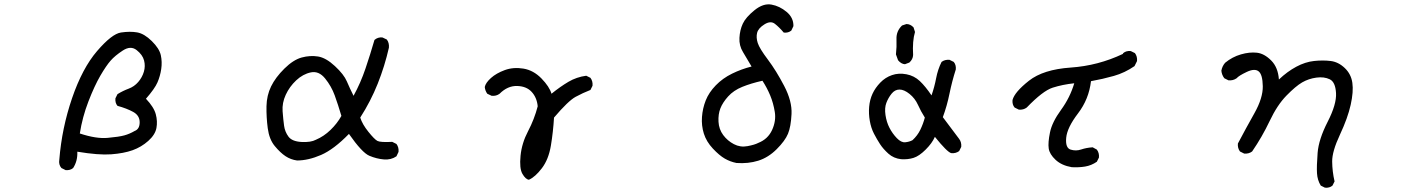

<svg xmlns="http://www.w3.org/2000/svg" viewBox="-20 -745 6540 896"><path d="M286.1 48.8 266.6 39.1Q252.9 23.4 256.8 0Q268.6 -147.5 316.4 -287.1Q364.3 -426.8 433.1 -506.8Q502 -586.9 544.4 -593.3Q586.9 -599.6 620.1 -593.8Q653.3 -587.9 688.5 -553.2Q723.6 -518.6 730.5 -487.3Q737.3 -456.1 732.4 -422.9Q727.5 -389.6 714.8 -360.4Q702.1 -331.1 661.1 -284.2Q698.2 -245.1 707 -211.9Q715.8 -178.7 710 -147.5Q704.1 -116.2 671.9 -87.4Q639.6 -58.6 598.6 -43.9Q557.6 -29.3 499 -24.9Q440.4 -20.5 340.8 -37.1Q342.8 5.9 321.3 39.1Q307.6 50.8 286.1 48.8ZM608.4 -133.8Q631.8 -142.6 631.8 -174.3Q631.8 -206.1 601.6 -222.7Q571.3 -239.3 528.3 -251Q516.6 -264.6 518.6 -286.1L528.3 -305.7Q553.7 -321.3 580.1 -331.1Q606.4 -340.8 625 -362.3Q643.6 -383.8 651.4 -410.2Q659.2 -436.5 652.3 -462.9Q645.5 -489.3 617.7 -511.2Q589.8 -533.2 553.2 -509.3Q516.6 -485.4 496.1 -461.9Q475.6 -438.5 448.2 -391.6Q420.9 -344.7 392.6 -271.5Q364.3 -198.2 352.5 -122.1Q428.7 -96.7 482.4 -101.6Q536.1 -106.4 560.5 -113.3Q585 -120.1 608.4 -133.8Z M1366.2 3.9Q1336.9 0 1312.5 -16.1Q1288.1 -32.2 1262.2 -63.5Q1236.3 -94.7 1229.5 -146.5Q1222.7 -198.2 1223.6 -249Q1224.6 -299.8 1245.1 -341.8Q1265.6 -383.8 1307.1 -424.8Q1348.6 -465.8 1387.7 -476.6Q1426.8 -487.3 1463.9 -481.4Q1501 -475.6 1543 -436.5Q1585 -397.5 1598.6 -365.2Q1612.3 -333 1629.9 -297.9Q1663.1 -358.4 1685.5 -424.8Q1708 -491.2 1727.5 -558.6Q1743.2 -572.3 1764.6 -570.3L1785.2 -560.5Q1796.9 -544.9 1794.9 -522.5Q1775.4 -436.5 1742.7 -354.5Q1710 -272.5 1661.1 -196.3Q1670.9 -165 1699.2 -129.9Q1727.5 -94.7 1741.2 -87.4Q1754.9 -80.1 1810.5 -83L1830.1 -73.2Q1841.8 -57.6 1839.8 -36.1L1830.1 -15.6Q1804.7 2 1771 -1Q1737.3 -3.9 1703.6 -18.1Q1669.9 -32.2 1608.4 -120.1Q1538.1 -47.9 1478.5 -22Q1418.9 3.9 1366.2 3.9ZM1454.1 -92.8Q1491.2 -108.4 1522.5 -138.7Q1553.7 -168.9 1573.2 -204.1Q1557.6 -256.8 1542 -299.8Q1526.4 -342.8 1497.1 -378.9Q1467.8 -415 1430.7 -407.2Q1393.6 -399.4 1362.3 -370.1Q1331.1 -340.8 1313.5 -302.7Q1295.9 -264.6 1298.8 -225.6Q1301.8 -186.5 1305.7 -158.2Q1309.6 -129.9 1326.2 -107.4Q1342.8 -85 1386.7 -82.5Q1430.7 -80.1 1454.1 -92.8Z M2448.2 93.8Q2432.6 91.8 2418 66.4Q2403.3 41 2409.2 -18.1Q2415 -77.1 2444.3 -132.8Q2473.6 -188.5 2489.3 -249Q2485.4 -290 2460.9 -316.4Q2436.5 -342.8 2392.6 -343.8Q2348.6 -344.7 2311.5 -307.6Q2295.9 -295.9 2274.4 -297.9L2253.9 -307.6Q2244.1 -321.3 2242.2 -338.9Q2246.1 -358.4 2271 -380.9Q2295.9 -403.3 2335.9 -418Q2376 -432.6 2422.9 -424.8Q2469.7 -417 2506.8 -378.9Q2543.9 -340.8 2553.7 -307.6Q2594.7 -340.8 2632.8 -363.3Q2670.9 -385.7 2715.8 -391.6L2735.4 -381.8Q2747.1 -366.2 2745.1 -344.7L2735.4 -325.2Q2700.2 -311.5 2666 -293Q2631.8 -274.4 2565.4 -196.3Q2561.5 -129.9 2550.8 -65.4Q2540 -1 2508.8 40Q2477.5 81.1 2448.2 93.8Z M3417 15.6Q3387.7 9.8 3362.3 -4.9Q3336.9 -19.5 3306.6 -51.8Q3276.4 -84 3264.6 -121.6Q3252.9 -159.2 3255.9 -199.2Q3258.8 -239.3 3273.4 -276.4Q3288.1 -313.5 3320.3 -346.7Q3352.5 -379.9 3396.5 -401.4Q3440.4 -422.9 3487.3 -434.6Q3465.8 -471.7 3447.3 -502Q3428.7 -532.2 3430.7 -568.4Q3432.6 -604.5 3446.3 -634.3Q3460 -664.1 3501 -697.3Q3542 -730.5 3580.1 -723.6Q3618.2 -716.8 3650.9 -689.5Q3683.6 -662.1 3682.6 -623L3672.9 -602.5Q3659.2 -590.8 3637.7 -592.8Q3616.2 -618.2 3596.2 -633.8Q3576.2 -649.4 3547.4 -631.3Q3518.6 -613.3 3513.2 -591.8Q3507.8 -570.3 3516.1 -544.4Q3524.4 -518.6 3563.5 -466.8Q3602.5 -415 3639.6 -343.8Q3676.8 -272.5 3673.8 -212.9Q3670.9 -153.3 3657.2 -120.6Q3643.6 -87.9 3604.5 -48.8Q3565.4 -9.8 3518.6 4.9Q3471.7 19.5 3417 15.6ZM3518.6 -78.1Q3563.5 -95.7 3583 -138.2Q3602.5 -180.7 3595.7 -222.7Q3588.9 -264.6 3574.2 -299.8Q3559.6 -335 3538.1 -368.2Q3485.4 -356.4 3444.3 -339.8Q3403.3 -323.2 3377.9 -294.9Q3352.5 -266.6 3341.8 -239.3Q3331.1 -211.9 3333 -176.8Q3335 -141.6 3355 -114.7Q3375 -87.9 3404.8 -72.3Q3434.6 -56.6 3468.3 -63Q3502 -69.3 3518.6 -78.1Z M4185.5 -2Q4150.4 -5.9 4126 -27.8Q4101.6 -49.8 4086.9 -72.3Q4072.3 -94.7 4058.6 -121.1Q4044.9 -147.5 4039.1 -180.7Q4033.2 -213.9 4036.1 -247.1Q4039.1 -280.3 4051.8 -307.6Q4064.5 -335 4087.9 -359.4Q4111.3 -383.8 4142.6 -394.5Q4173.8 -405.3 4210 -398.4Q4246.1 -391.6 4272.5 -366.7Q4298.8 -341.8 4327.1 -299.8Q4340.8 -338.9 4348.6 -379.9Q4356.4 -420.9 4374 -456.1Q4389.6 -467.8 4411.1 -465.8L4430.7 -456.1Q4442.4 -442.4 4440.4 -420.9Q4422.9 -366.2 4411.1 -308.6Q4399.4 -251 4379.9 -198.2L4456.1 -96.7Q4467.8 -81.1 4465.8 -59.6L4456.1 -40Q4440.4 -28.3 4418.9 -30.3Q4399.4 -36.1 4342.8 -106.4Q4330.1 -77.1 4299.8 -46.9Q4269.5 -16.6 4243.2 -8.3Q4216.8 0 4185.5 -2ZM4238.3 -90.8Q4261.7 -112.3 4274.9 -139.6Q4288.1 -167 4295.9 -196.3Q4277.3 -225.6 4263.7 -255.9Q4250 -286.1 4224.6 -306.6Q4199.2 -327.1 4177.7 -327.1Q4156.2 -327.1 4140.6 -307.6Q4125 -288.1 4116.2 -264.6Q4107.4 -241.2 4112.3 -208Q4117.2 -174.8 4130.9 -148.4Q4144.5 -122.1 4165 -100.6Q4185.5 -79.1 4204.6 -81.1Q4223.6 -83 4238.3 -90.8ZM4223.6 -453.1 4203.1 -445.3Q4185.5 -446.3 4170.9 -463.9L4161.1 -491.2Q4165 -525.4 4163.6 -562.5Q4162.1 -599.6 4189.5 -626L4210 -632.8Q4228.5 -632.8 4243.2 -617.2L4250 -595.7Q4237.3 -553.7 4241.2 -488.3Q4240.2 -467.8 4223.6 -453.1Z M4981.4 35.2Q4934.6 27.3 4906.2 1Q4877.9 -25.4 4874 -52.2Q4870.1 -79.1 4879.9 -127Q4889.6 -174.8 4931.6 -232.4Q4973.6 -290 4993.2 -356.4Q4938.5 -350.6 4892.6 -335.9Q4846.7 -321.3 4771.5 -243.2Q4755.9 -231.4 4734.4 -233.4L4714.8 -243.2Q4703.1 -256.8 4705.1 -278.3Q4714.8 -315.4 4781.7 -368.2Q4848.6 -420.9 4976.6 -429.7Q5104.5 -438.5 5219.7 -493.2L5221.7 -497.1Q5235.4 -508.8 5256.8 -506.8L5276.4 -497.1Q5288.1 -481.4 5286.1 -460L5274.4 -436.5Q5229.5 -405.3 5177.7 -390.6Q5126 -376 5071.3 -366.2Q5061.5 -282.2 5010.7 -215.8Q4960 -149.4 4955.6 -102.1Q4951.2 -54.7 4976.1 -46.9Q5001 -39.1 5025.4 -47.4Q5049.8 -55.7 5079.1 -57.6L5098.6 -46.9Q5110.4 -31.2 5108.4 -9.8L5098.6 9.8Q5073.2 27.3 5043.9 32.2Q5014.6 37.1 4981.4 35.2Z M6163.1 130.9 6143.6 121.1Q6127.9 95.7 6126 63.5Q6124 31.2 6128.9 -31.7Q6133.8 -94.7 6175.8 -176.8Q6217.8 -258.8 6214.8 -310.5Q6211.9 -362.3 6185.5 -375Q6159.2 -387.7 6123 -382.8Q6086.9 -377.9 6056.6 -360.4Q6026.4 -342.8 5983.4 -298.8Q5940.4 -254.9 5905.3 -180.7Q5870.1 -106.4 5823.2 -38.1Q5807.6 -26.4 5786.1 -28.3L5766.6 -38.1Q5754.9 -53.7 5756.8 -75.2Q5793.9 -145.5 5834 -216.8Q5874 -288.1 5873 -342.8Q5872.1 -397.5 5853.5 -412.1Q5835 -426.8 5797.9 -409.2Q5760.7 -391.6 5751 -379.9Q5734.4 -368.2 5712.9 -370.1L5693.4 -379.9Q5681.6 -395.5 5679.7 -415Q5683.6 -436.5 5697.3 -452.1Q5730.5 -479.5 5771 -491.2Q5811.5 -502.9 5845.7 -499Q5879.9 -495.1 5912.1 -462.9Q5944.3 -430.7 5948.2 -374Q5987.3 -411.1 6029.3 -433.6Q6071.3 -456.1 6112.3 -460.4Q6153.3 -464.8 6189.5 -460.4Q6225.6 -456.1 6255.4 -427.7Q6285.2 -399.4 6291 -358.4Q6296.9 -317.4 6283.2 -255.9Q6269.5 -194.3 6232.9 -116.2Q6196.3 -38.1 6196.8 8.8Q6197.3 55.7 6208 101.6L6198.2 121.1Q6184.6 132.8 6163.1 130.9Z"/></svg>

Font: NaikaiFont
Style: Regular
Weight: 400
Version: Version 1.67